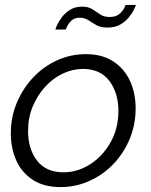

<svg xmlns="http://www.w3.org/2000/svg" viewBox="-20 -750 613 780"><path d="M226 10Q158 10 113 -19.5Q68 -49 46 -98.5Q24 -148 24 -209Q24 -275 48.5 -333Q73 -391 115 -435.5Q157 -480 212 -505Q267 -530 329 -530Q396 -530 441 -500Q486 -470 508.5 -420.5Q531 -371 531 -310Q531 -244 507 -186Q483 -128 441 -84Q399 -40 343.5 -15Q288 10 226 10ZM238 -50Q295 -50 346 -82.5Q397 -115 429 -171.5Q461 -228 461 -300Q461 -372 424.5 -421Q388 -470 317 -470Q275 -470 235 -451Q195 -432 163.5 -397.5Q132 -363 113 -317.5Q94 -272 94 -218Q94 -145 130.5 -97.5Q167 -50 238 -50ZM417 -638Q389 -638 371.5 -648Q354 -658 339 -668Q324 -678 304 -678Q283 -678 271 -667Q259 -656 253.5 -644.5Q248 -633 247 -630H205Q206 -636 213 -650.5Q220 -665 233 -682Q246 -699 266 -711Q286 -723 313 -723Q339 -723 355.5 -712.5Q372 -702 387 -691.5Q402 -681 425 -681Q450 -681 464 -692.5Q478 -704 484 -716Q490 -728 490 -730H532Q531 -725 524 -710.5Q517 -696 503 -679Q489 -662 468 -650Q447 -638 417 -638Z"/></svg>

Font: Raleway
Style: Italic
Weight: 400
Italic angle: -12°
Designer: Matt McInerney, Pablo Impallari, Rodrigo Fuenzalida
Foundry: Matt McInerney, Pablo Impallari, Rodrigo Fuenzalida
Version: Version 4.026